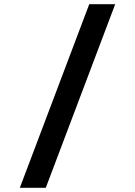

<svg xmlns="http://www.w3.org/2000/svg" viewBox="-20 -730 640 910"><path d="M74 160 403 -710H526L197 160Z"/></svg>

Font: Source Code Pro ExtraLight
Style: Bold
Weight: 700
Monospace: yes
Version: Version 1.018;hotconv 1.0.116;makeotfexe 2.5.65601